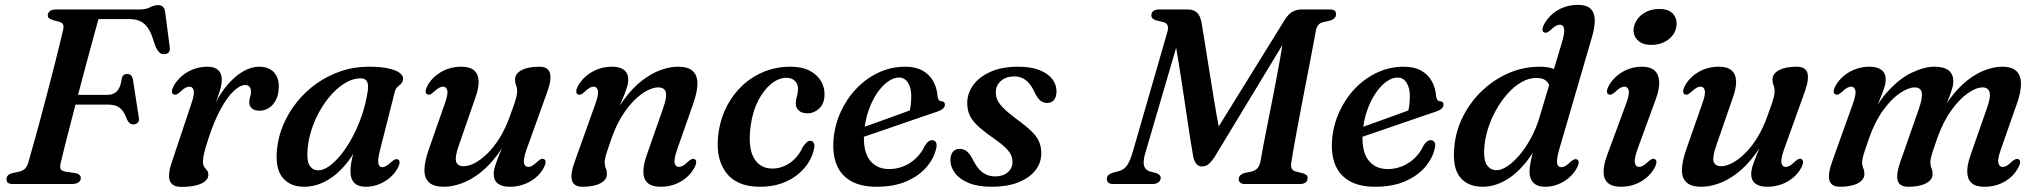

<svg xmlns="http://www.w3.org/2000/svg" viewBox="-20 -738 8176 770"><path d="M171.5 -677.5Q172.5 -688 181 -694Q189.5 -700 204.5 -700H539Q565.5 -700 582 -708.8Q598.5 -717.5 614 -717.5Q637.5 -717.5 642 -692.5L660.5 -550.5Q663 -537 657.8 -529.5Q652.5 -522 642 -521Q628.5 -519.5 620.2 -526.8Q612 -534 604 -551L594.5 -578.5Q585.5 -608 573 -626.2Q560.5 -644.5 542.5 -653Q524.5 -661.5 497.5 -661.5H375Q366.5 -631.5 355.5 -591.2Q344.5 -551 332 -504.2Q319.5 -457.5 306.5 -408.5Q293.5 -359.5 281 -311.8Q268.5 -264 257.5 -221Q246.5 -178 237.8 -143.5Q229 -109 224 -87Q219.5 -70.5 222.5 -61.5Q225.5 -52.5 243.5 -49.5L278 -44.5Q292 -42.5 298 -37.2Q304 -32 304 -24Q304 -13.5 295 -6.8Q286 0 266.5 0H32Q17 0 11.2 -5.5Q5.5 -11 6 -20.5Q6.5 -29.5 13.2 -35.8Q20 -42 35 -45L60 -50.5Q73 -54 81 -62.5Q89 -71 94 -87.5Q101.5 -115 111.8 -151Q122 -187 133.5 -228.8Q145 -270.5 156.5 -315Q168 -359.5 179.5 -403Q191 -446.5 201 -486.5Q211 -526.5 219 -559.5Q227 -592.5 232.5 -615Q236.5 -631.5 233 -639.5Q229.5 -647.5 218 -650.5L193 -657Q182.5 -660.5 176.8 -665Q171 -669.5 171.5 -677.5ZM238 -357.5H410.5Q434 -357.5 448.8 -371.8Q463.5 -386 468.5 -424Q471 -433 476.2 -437.2Q481.5 -441.5 489 -441.5Q500 -441.5 505.5 -435.8Q511 -430 513 -419.5L536.5 -268Q539.5 -253.5 532.8 -246.5Q526 -239.5 515.5 -239Q506.5 -239 500.5 -243.8Q494.5 -248.5 489.5 -258Q481.5 -280.5 471.8 -293.5Q462 -306.5 448 -312.5Q434 -318.5 411.5 -318.5H225.5Z M676 -359.5Q669.5 -362.5 669.5 -371.2Q669.5 -380 676 -392.5Q689 -416 709.8 -433.5Q730.5 -451 756.8 -460.8Q783 -470.5 812 -470.5Q840 -470.5 854.8 -457.2Q869.5 -444 869.5 -419Q869.5 -398.5 861 -371.8Q852.5 -345 841.2 -316Q830 -287 820.8 -260.2Q811.5 -233.5 810 -213L801.5 -214.5Q818.5 -275.5 843 -323Q867.5 -370.5 897 -403.2Q926.5 -436 957.8 -453.2Q989 -470.5 1019 -470.5Q1058.5 -470.5 1079 -447.5Q1099.5 -424.5 1098 -387.5Q1097.5 -358 1086.5 -337Q1075.5 -316 1058.5 -305Q1041.5 -294 1021.5 -294Q999.5 -294 989.5 -304Q979.5 -314 979.5 -327Q979.5 -338.5 983 -349Q986.5 -359.5 986.5 -370.5Q986.5 -382.5 981 -389.8Q975.5 -397 963.5 -397Q943 -397 917.5 -373.2Q892 -349.5 865.8 -302Q839.5 -254.5 816 -182.5Q804.5 -147.5 799.2 -126.5Q794 -105.5 794 -89Q794 -75.5 799.2 -68.5Q804.5 -61.5 810 -55Q815.5 -48.5 815.5 -36Q815.5 -23 803.2 -12Q791 -1 767 5.2Q743 11.5 707.5 11.5Q682 11.5 669.8 0.2Q657.5 -11 657.8 -33.5Q658 -56 669.5 -89L747 -321Q760.5 -359.5 756.8 -375Q753 -390.5 740 -390.5Q732 -390.5 723.2 -385.8Q714.5 -381 701.5 -368.5Q693 -361 687.2 -359Q681.5 -357 676 -359.5Z M1504.5 -138Q1494 -98 1497.5 -82.8Q1501 -67.5 1512.5 -67.5Q1521 -67.5 1529.2 -72.5Q1537.5 -77.5 1550.5 -89.5Q1559.5 -97 1565.2 -99Q1571 -101 1576 -98.5Q1582.5 -95.5 1582.5 -86.8Q1582.5 -78 1576 -65.5Q1557 -30.5 1521.5 -9.8Q1486 11 1447.5 11Q1416 11 1400.8 -4.8Q1385.5 -20.5 1385.5 -50Q1385.5 -61.5 1387.2 -75.5Q1389 -89.5 1393.5 -109Q1398 -128.5 1406 -156.5Q1414 -184.5 1426 -224L1436 -203.5Q1411 -135.5 1373.5 -87.5Q1336 -39.5 1291.2 -14.2Q1246.5 11 1199 11Q1143.5 11 1113.2 -25.8Q1083 -62.5 1091 -140.5Q1096 -190.5 1116.5 -238.5Q1137 -286.5 1170.5 -328.5Q1204 -370.5 1248.5 -402.2Q1293 -434 1346.2 -452.2Q1399.5 -470.5 1458.5 -470.5Q1505.5 -470.5 1536.8 -463.8Q1568 -457 1583 -445.5Q1598 -434 1596.5 -420Q1595 -408 1588.2 -401.8Q1581.5 -395.5 1574.2 -389.2Q1567 -383 1563.5 -371ZM1214 -144.5Q1209 -95 1221.2 -75Q1233.5 -55 1256 -55Q1277 -55 1300.8 -72Q1324.5 -89 1348.5 -119Q1372.5 -149 1393.8 -188.8Q1415 -228.5 1431 -275Q1447 -321.5 1454.5 -370.5Q1459 -398.5 1451.8 -411.2Q1444.5 -424 1427 -424Q1398 -424 1369.2 -408Q1340.5 -392 1314.2 -364.2Q1288 -336.5 1266.8 -300.8Q1245.5 -265 1231.8 -225Q1218 -185 1214 -144.5Z M2162 -99.5Q2168 -96.5 2168 -88Q2168 -79.5 2161.5 -66.5Q2142.5 -31 2105.8 -10Q2069 11 2023.5 11Q1993.5 11 1976.8 -1.8Q1960 -14.5 1960 -40Q1960 -55 1966.2 -74.2Q1972.5 -93.5 1983 -119.5Q1993.5 -145.5 2008 -180Q2022.5 -214.5 2038 -260L2042.5 -242Q2014 -170.5 1978.2 -121.8Q1942.5 -73 1904.2 -43.8Q1866 -14.5 1829 -1.8Q1792 11 1761 11Q1718.5 11 1699.8 -7.2Q1681 -25.5 1682.2 -59.2Q1683.5 -93 1699.5 -138.5L1763.5 -321.5Q1777.5 -360 1773.8 -375.2Q1770 -390.5 1757 -390.5Q1749.5 -390.5 1740.8 -385.8Q1732 -381 1719 -369Q1710.5 -361 1704.8 -359Q1699 -357 1693.5 -359.5Q1687 -363 1687 -371.5Q1687 -380 1693.5 -393Q1712.5 -428 1748.8 -449.2Q1785 -470.5 1830.5 -470.5Q1864.5 -470.5 1881.5 -455.5Q1898.5 -440.5 1899.5 -412.5Q1900.5 -384.5 1886 -345L1821 -157.5Q1804 -110.5 1809 -91Q1814 -71.5 1840 -71.5Q1859.5 -71.5 1884 -84.2Q1908.5 -97 1934.5 -122.2Q1960.5 -147.5 1984 -185.2Q2007.5 -223 2025.5 -273.5Q2036.5 -303 2042.8 -322Q2049 -341 2051.5 -352.5Q2054 -364 2054 -372.5Q2054 -386 2049.8 -395.8Q2045.5 -405.5 2045.5 -419Q2045.5 -442.5 2071.5 -456.5Q2097.5 -470.5 2143 -470.5Q2178 -470.5 2185.5 -445.2Q2193 -420 2174.5 -369L2091.5 -138Q2078 -99.5 2081.5 -84Q2085 -68.5 2098 -68.5Q2106 -68.5 2114.8 -73.5Q2123.5 -78.5 2136 -90.5Q2145 -98.5 2150.8 -100.5Q2156.5 -102.5 2162 -99.5Z M2297.5 -359.5Q2291 -362.5 2291 -371.2Q2291 -380 2297.5 -392.5Q2317 -428 2353.8 -449.2Q2390.5 -470.5 2436 -470.5Q2465.5 -470.5 2482.5 -457.5Q2499.5 -444.5 2499.5 -419Q2499.5 -404 2493.2 -384.8Q2487 -365.5 2476.2 -339.8Q2465.5 -314 2451.2 -279.5Q2437 -245 2421.5 -199.5L2417 -217.5Q2445.5 -288.5 2481.2 -337.2Q2517 -386 2555.2 -415.2Q2593.5 -444.5 2630.5 -457.5Q2667.5 -470.5 2698 -470.5Q2741 -470.5 2759.5 -452Q2778 -433.5 2777 -400Q2776 -366.5 2759.5 -320.5L2695.5 -138Q2682 -99 2685.8 -83.8Q2689.5 -68.5 2702 -68.5Q2710 -68.5 2718.8 -73.2Q2727.5 -78 2740 -90.5Q2749 -98 2754.8 -100Q2760.5 -102 2766 -99.5Q2772 -96.5 2772 -87.8Q2772 -79 2765.5 -66.5Q2746.5 -31 2710.2 -10Q2674 11 2629 11Q2595 11 2578 -3.8Q2561 -18.5 2560.2 -46.8Q2559.5 -75 2573 -114L2638.5 -301.5Q2655.5 -348.5 2650.2 -368Q2645 -387.5 2619 -387.5Q2600 -387.5 2575.2 -374.8Q2550.5 -362 2524.8 -336.8Q2499 -311.5 2475.2 -273.8Q2451.5 -236 2433.5 -186Q2423 -156 2416.8 -137.2Q2410.5 -118.5 2407.8 -106.8Q2405 -95 2405 -87Q2405 -73.5 2409.5 -63.5Q2414 -53.5 2414 -40Q2414 -17 2387.8 -3Q2361.5 11 2316.5 11Q2281.5 11 2274 -14.2Q2266.5 -39.5 2285 -90L2367.5 -321Q2381.5 -359.5 2377.8 -375Q2374 -390.5 2361 -390.5Q2353.5 -390.5 2344.8 -385.8Q2336 -381 2323 -368.5Q2314.5 -361 2308.8 -359Q2303 -357 2297.5 -359.5Z M3133.5 -426Q3103 -426 3073.2 -402Q3043.5 -378 3021.2 -335.5Q2999 -293 2991 -237Q2978.5 -149 3003 -105.2Q3027.5 -61.5 3078.5 -62Q3102.5 -62 3125.5 -72Q3148.5 -82 3167.8 -101.2Q3187 -120.5 3199 -148Q3208.5 -161 3215 -167.2Q3221.5 -173.5 3230 -173.5Q3239 -173 3243.8 -164.2Q3248.5 -155.5 3244 -139Q3239 -113 3222.5 -86.5Q3206 -60 3178.8 -37.8Q3151.5 -15.5 3113.5 -2.2Q3075.5 11 3027 11Q2932 11 2889 -49.8Q2846 -110.5 2863 -215.5Q2872 -269 2896.5 -315.2Q2921 -361.5 2958.8 -396.5Q2996.5 -431.5 3045.2 -451Q3094 -470.5 3150.5 -470.5Q3197 -470.5 3227.5 -454.2Q3258 -438 3273 -412Q3288 -386 3286.5 -355.5Q3285.5 -321 3264.8 -302.2Q3244 -283.5 3219 -283.5Q3195.5 -283.5 3183.2 -294.8Q3171 -306 3171.5 -323.5Q3171.5 -337.5 3175.8 -351.2Q3180 -365 3180.5 -380.5Q3180.5 -400.5 3168.2 -413.2Q3156 -426 3133.5 -426Z M3385.5 -207Q3385.5 -207 3403.8 -213.8Q3422 -220.5 3451.5 -231Q3481 -241.5 3515 -253.8Q3549 -266 3581.5 -277.8Q3614 -289.5 3638 -298.5L3625 -282Q3629.5 -295.5 3632 -313Q3634.5 -330.5 3634.5 -354Q3634.5 -386 3621.2 -406.5Q3608 -427 3585.5 -427Q3563.5 -427 3540.5 -410.5Q3517.5 -394 3497.2 -364.2Q3477 -334.5 3463 -294.2Q3449 -254 3445.5 -207Q3440 -134 3467.2 -97Q3494.5 -60 3546 -60Q3576 -60 3603.8 -71.2Q3631.5 -82.5 3654 -104Q3676.5 -125.5 3690 -155.5Q3698.5 -167.5 3705 -171.8Q3711.5 -176 3719 -176Q3728 -175.5 3733.2 -167.8Q3738.5 -160 3734.5 -143Q3726 -103.5 3696 -68.2Q3666 -33 3615.8 -11Q3565.5 11 3495 11Q3433.5 11 3393.5 -11.5Q3353.5 -34 3336 -75.5Q3318.5 -117 3322.5 -175Q3327 -235 3351.2 -288.5Q3375.5 -342 3414.8 -383Q3454 -424 3504 -447.2Q3554 -470.5 3610 -470.5Q3652 -470.5 3680 -454.8Q3708 -439 3722.8 -412.2Q3737.5 -385.5 3740 -352Q3741 -344 3744.5 -338.2Q3748 -332.5 3755 -332Q3762 -332 3765.8 -328.5Q3769.5 -325 3769.5 -318.5Q3769.5 -310 3762.2 -302.8Q3755 -295.5 3735 -289Q3714.5 -282 3681.2 -270.8Q3648 -259.5 3609.2 -246Q3570.5 -232.5 3531.5 -219.2Q3492.5 -206 3460.5 -195Q3428.5 -184 3409 -177.2Q3389.5 -170.5 3389.5 -170.5Z M3971 -30.5Q4002 -30.5 4021.2 -46.8Q4040.5 -63 4040.5 -88.5Q4040.5 -104 4034 -117.8Q4027.5 -131.5 4010 -148Q3992.5 -164.5 3958.5 -188Q3921 -214.5 3899.2 -235.2Q3877.5 -256 3868.2 -277.2Q3859 -298.5 3859 -325.5Q3859.5 -365 3883.8 -397.8Q3908 -430.5 3953.5 -450.5Q3999 -470.5 4063.5 -470.5Q4114 -470.5 4148 -457.2Q4182 -444 4199.5 -421.5Q4217 -399 4217 -372Q4217 -349.5 4207 -337.2Q4197 -325 4179.5 -325Q4163.5 -325 4151.2 -335.5Q4139 -346 4127 -372.5Q4113 -401.5 4094 -416.5Q4075 -431.5 4048.5 -431.5Q4014.5 -431.5 3994 -413.5Q3973.5 -395.5 3973.5 -367Q3973.5 -351.5 3980 -337Q3986.5 -322.5 4004.2 -304.5Q4022 -286.5 4055.5 -261.5Q4095.5 -232.5 4117.5 -210.8Q4139.5 -189 4147.8 -168.5Q4156 -148 4156 -123Q4156 -84 4131.5 -53.8Q4107 -23.5 4062.5 -6.2Q4018 11 3957 11Q3902.5 11 3865.5 -4Q3828.5 -19 3810 -43.8Q3791.5 -68.5 3791.5 -95.5Q3791.5 -116.5 3801.2 -128.8Q3811 -141 3828 -141Q3846.5 -141 3859.5 -129.2Q3872.5 -117.5 3884.5 -92Q3902.5 -58 3923.8 -44.2Q3945 -30.5 3971 -30.5Z M4874.5 -193 4828 -167 5133 -659.5Q5148 -683 5164.5 -691.5Q5181 -700 5197.5 -700H5313Q5327.5 -700 5333 -694.8Q5338.5 -689.5 5338 -680Q5337.5 -670 5331 -664.2Q5324.5 -658.5 5314.5 -655.5L5285.5 -649Q5274.5 -646.5 5267.2 -638Q5260 -629.5 5257 -614.5Q5253 -592.5 5246.5 -557.5Q5240 -522.5 5231.8 -480Q5223.5 -437.5 5214.5 -391Q5205.5 -344.5 5196.8 -298.8Q5188 -253 5180.5 -211.8Q5173 -170.5 5167.2 -138.5Q5161.5 -106.5 5159 -88Q5156 -73 5160 -63.2Q5164 -53.5 5176 -50.5L5207 -42.5Q5215.5 -39.5 5220.2 -35Q5225 -30.5 5224 -22.5Q5223.5 -12 5215.8 -6Q5208 0 5193.5 0H4974Q4959 0 4953.2 -5.8Q4947.5 -11.5 4948 -21Q4948.5 -30.5 4955 -35.8Q4961.5 -41 4970 -44L5001 -50.5Q5014 -54 5022.5 -63Q5031 -72 5035 -90.5Q5040 -120 5047 -156.8Q5054 -193.5 5062.5 -235.8Q5071 -278 5079.8 -323Q5088.5 -368 5097.2 -413.5Q5106 -459 5113.8 -502.8Q5121.5 -546.5 5127.5 -586L5142 -589L4849.5 -106Q4835.5 -86 4825 -78.2Q4814.5 -70.5 4799 -70.5Q4787 -70.5 4778.2 -80.5Q4769.5 -90.5 4765.5 -108.5Q4759.5 -143 4753.5 -181.2Q4747.5 -219.5 4741.5 -260Q4735.5 -300.5 4729.2 -342.2Q4723 -384 4716.5 -425.8Q4710 -467.5 4703.2 -508.5Q4696.5 -549.5 4690 -588L4710 -591.5L4570.5 -115Q4563.5 -86.5 4568.8 -71.2Q4574 -56 4591.5 -50.5L4618 -43.5Q4636 -36 4635 -23.5Q4634 -12.5 4625.2 -6.2Q4616.5 0 4601 0H4446Q4430.5 0 4424.5 -6Q4418.5 -12 4419 -21.5Q4419.5 -31 4426.2 -36.8Q4433 -42.5 4443.5 -45.5L4466 -51.5Q4479.5 -55 4489.5 -63.2Q4499.5 -71.5 4508.5 -89.8Q4517.5 -108 4526.5 -141.5L4660.5 -606Q4666.5 -625 4662.8 -635.2Q4659 -645.5 4647 -649L4614.5 -657Q4605.5 -660.5 4601.2 -665.2Q4597 -670 4597.5 -678Q4598 -688.5 4606.2 -694.2Q4614.5 -700 4628 -700H4744.5Q4766 -700 4779.5 -688.2Q4793 -676.5 4798.5 -648.5Q4804 -615.5 4809.8 -579.8Q4815.5 -544 4821.5 -506.5Q4827.5 -469 4833.8 -429.8Q4840 -390.5 4846.5 -350.8Q4853 -311 4860 -271.2Q4867 -231.5 4874.5 -193Z M5385 -207Q5385 -207 5403.2 -213.8Q5421.5 -220.5 5451 -231Q5480.5 -241.5 5514.5 -253.8Q5548.5 -266 5581 -277.8Q5613.5 -289.5 5637.5 -298.5L5624.5 -282Q5629 -295.5 5631.5 -313Q5634 -330.5 5634 -354Q5634 -386 5620.8 -406.5Q5607.5 -427 5585 -427Q5563 -427 5540 -410.5Q5517 -394 5496.8 -364.2Q5476.5 -334.5 5462.5 -294.2Q5448.5 -254 5445 -207Q5439.5 -134 5466.8 -97Q5494 -60 5545.5 -60Q5575.5 -60 5603.2 -71.2Q5631 -82.5 5653.5 -104Q5676 -125.5 5689.5 -155.5Q5698 -167.5 5704.5 -171.8Q5711 -176 5718.5 -176Q5727.5 -175.5 5732.8 -167.8Q5738 -160 5734 -143Q5725.5 -103.5 5695.5 -68.2Q5665.5 -33 5615.2 -11Q5565 11 5494.5 11Q5433 11 5393 -11.5Q5353 -34 5335.5 -75.5Q5318 -117 5322 -175Q5326.5 -235 5350.8 -288.5Q5375 -342 5414.2 -383Q5453.5 -424 5503.5 -447.2Q5553.5 -470.5 5609.5 -470.5Q5651.5 -470.5 5679.5 -454.8Q5707.5 -439 5722.2 -412.2Q5737 -385.5 5739.5 -352Q5740.5 -344 5744 -338.2Q5747.5 -332.5 5754.5 -332Q5761.5 -332 5765.2 -328.5Q5769 -325 5769 -318.5Q5769 -310 5761.8 -302.8Q5754.5 -295.5 5734.5 -289Q5714 -282 5680.8 -270.8Q5647.5 -259.5 5608.8 -246Q5570 -232.5 5531 -219.2Q5492 -206 5460 -195Q5428 -184 5408.5 -177.2Q5389 -170.5 5389 -170.5Z M6365.5 -593 6233 -138.5Q6225.5 -112 6224.5 -96.5Q6223.5 -81 6228 -74.2Q6232.5 -67.5 6241 -67.5Q6249 -67.5 6257.8 -72.2Q6266.5 -77 6279 -89.5Q6288 -97 6293.8 -99Q6299.5 -101 6305 -98.5Q6311 -95.5 6311 -86.8Q6311 -78 6304.5 -65.5Q6292 -42 6272 -25Q6252 -8 6227.5 1.5Q6203 11 6177 11Q6145.5 11 6129.8 -5Q6114 -21 6114 -50Q6114 -65 6117.8 -85Q6121.5 -105 6129.5 -135Q6137.5 -165 6150.5 -208.5L6166 -200.5Q6135.5 -129.5 6096 -82.5Q6056.5 -35.5 6013.2 -12.2Q5970 11 5926.5 11Q5865.5 11 5834.8 -28.2Q5804 -67.5 5812.5 -149Q5818 -213.5 5847.5 -271.5Q5877 -329.5 5924 -374.2Q5971 -419 6030.2 -444.8Q6089.5 -470.5 6155 -470.5Q6190.5 -470.5 6215.2 -460.5Q6240 -450.5 6253.8 -433.5Q6267.5 -416.5 6271 -395L6198.5 -382Q6192.5 -404 6179.5 -414.8Q6166.5 -425.5 6141.5 -425.5Q6111.5 -425.5 6081.8 -408.5Q6052 -391.5 6025.8 -362Q5999.5 -332.5 5978.8 -295Q5958 -257.5 5945.8 -216.2Q5933.5 -175 5932 -134.5Q5930.5 -92 5944.5 -73.8Q5958.5 -55.5 5981.5 -55.5Q6001.5 -55.5 6025.5 -71.5Q6049.5 -87.5 6074 -116.2Q6098.5 -145 6119.5 -183.8Q6140.5 -222.5 6154 -267.5L6244.5 -569.5Q6256 -608.5 6252.5 -623.8Q6249 -639 6236 -639Q6228.5 -639 6219.5 -634.2Q6210.5 -629.5 6198 -617Q6189 -609.5 6183.2 -607.5Q6177.5 -605.5 6172.5 -608Q6166 -611 6166 -619.8Q6166 -628.5 6172.5 -641Q6185.5 -664.5 6205.8 -682Q6226 -699.5 6252.2 -709Q6278.5 -718.5 6308 -718.5Q6341.5 -718.5 6357.8 -704Q6374 -689.5 6375.5 -661.2Q6377 -633 6365.5 -593Z M6546.5 -138Q6533 -99.5 6536.8 -84Q6540.5 -68.5 6553 -68.5Q6561 -68.5 6569.8 -73.5Q6578.5 -78.5 6591 -90.5Q6600 -98.5 6605.8 -100.5Q6611.5 -102.5 6617 -99.5Q6623 -96.5 6623 -88Q6623 -79.5 6616.5 -66.5Q6597.5 -31.5 6561.2 -10.2Q6525 11 6480 11Q6446 11 6428.8 -4Q6411.5 -19 6411 -47.2Q6410.5 -75.5 6425 -115L6501 -321Q6515.5 -359.5 6511.8 -375Q6508 -390.5 6495 -390.5Q6487 -390.5 6478.2 -385.8Q6469.5 -381 6456.5 -368.5Q6448 -361 6442.2 -359Q6436.5 -357 6431 -359.5Q6424.5 -362.5 6424.5 -371.2Q6424.5 -380 6431 -392.5Q6450 -427.5 6486 -449Q6522 -470.5 6566 -470.5Q6597.5 -470.5 6614.8 -455.8Q6632 -441 6634 -412Q6636 -383 6620.5 -340.5ZM6602.5 -558Q6566.5 -558 6548 -576.5Q6529.5 -595 6531.5 -621.5Q6533.5 -643 6546.8 -661.2Q6560 -679.5 6582.5 -690.8Q6605 -702 6634.5 -702Q6672 -702 6689 -683Q6706 -664 6703.5 -637.5Q6702 -615 6688.5 -597Q6675 -579 6653 -568.5Q6631 -558 6602.5 -558Z M7205 -99.5Q7211 -96.5 7211 -88Q7211 -79.5 7204.5 -66.5Q7185.5 -31 7148.8 -10Q7112 11 7066.5 11Q7036.5 11 7019.8 -1.8Q7003 -14.5 7003 -40Q7003 -55 7009.2 -74.2Q7015.5 -93.5 7026 -119.5Q7036.5 -145.5 7051 -180Q7065.5 -214.5 7081 -260L7085.5 -242Q7057 -170.5 7021.2 -121.8Q6985.5 -73 6947.2 -43.8Q6909 -14.5 6872 -1.8Q6835 11 6804 11Q6761.5 11 6742.8 -7.2Q6724 -25.5 6725.2 -59.2Q6726.5 -93 6742.5 -138.5L6806.5 -321.5Q6820.5 -360 6816.8 -375.2Q6813 -390.5 6800 -390.5Q6792.5 -390.5 6783.8 -385.8Q6775 -381 6762 -369Q6753.5 -361 6747.8 -359Q6742 -357 6736.5 -359.5Q6730 -363 6730 -371.5Q6730 -380 6736.5 -393Q6755.5 -428 6791.8 -449.2Q6828 -470.5 6873.5 -470.5Q6907.5 -470.5 6924.5 -455.5Q6941.5 -440.5 6942.5 -412.5Q6943.5 -384.5 6929 -345L6864 -157.5Q6847 -110.5 6852 -91Q6857 -71.5 6883 -71.5Q6902.5 -71.5 6927 -84.2Q6951.5 -97 6977.5 -122.2Q7003.5 -147.5 7027 -185.2Q7050.5 -223 7068.5 -273.5Q7079.5 -303 7085.8 -322Q7092 -341 7094.5 -352.5Q7097 -364 7097 -372.5Q7097 -386 7092.8 -395.8Q7088.5 -405.5 7088.5 -419Q7088.5 -442.5 7114.5 -456.5Q7140.5 -470.5 7186 -470.5Q7221 -470.5 7228.5 -445.2Q7236 -420 7217.5 -369L7134.5 -138Q7121 -99.5 7124.5 -84Q7128 -68.5 7141 -68.5Q7149 -68.5 7157.8 -73.5Q7166.5 -78.5 7179 -90.5Q7188 -98.5 7193.8 -100.5Q7199.5 -102.5 7205 -99.5Z M7601.5 -90 7675.5 -301.5Q7691.5 -348 7686.8 -367.8Q7682 -387.5 7659 -387.5Q7634 -387.5 7600.2 -365Q7566.5 -342.5 7533.5 -297.8Q7500.5 -253 7476.5 -186Q7466 -156 7459.8 -137.2Q7453.5 -118.5 7450.8 -106.8Q7448 -95 7448 -87Q7448 -73.5 7452.5 -63.5Q7457 -53.5 7457 -40Q7457 -17 7430.8 -3Q7404.5 11 7359.5 11Q7324.5 11 7317 -14.2Q7309.5 -39.5 7328 -90.5L7410.5 -321Q7424.5 -359.5 7420.8 -375Q7417 -390.5 7404 -390.5Q7396.5 -390.5 7387.8 -385.8Q7379 -381 7366 -368.5Q7357.5 -361 7351.8 -359Q7346 -357 7340.5 -359.5Q7334 -362.5 7334 -371.2Q7334 -380 7340.5 -392.5Q7360 -428 7396.8 -449.2Q7433.5 -470.5 7479 -470.5Q7508.5 -470.5 7525.5 -457.5Q7542.5 -444.5 7542.5 -419Q7542.5 -404 7536.2 -384.8Q7530 -365.5 7519.2 -339.8Q7508.5 -314 7494.2 -279.5Q7480 -245 7464.5 -199.5L7460 -217.5Q7498 -312.5 7547.5 -367.8Q7597 -423 7647.5 -446.8Q7698 -470.5 7738 -470.5Q7776.5 -470.5 7795.5 -455Q7814.5 -439.5 7813.5 -409Q7813 -394.5 7807.2 -376.8Q7801.5 -359 7791.8 -335Q7782 -311 7768.8 -277.8Q7755.5 -244.5 7740.5 -199.5L7732.5 -217.5Q7761 -288.5 7796.2 -337Q7831.5 -385.5 7869 -415Q7906.5 -444.5 7942.8 -457.5Q7979 -470.5 8009.5 -470.5Q8049.5 -470.5 8067.5 -452Q8085.5 -433.5 8085 -399.8Q8084.5 -366 8068 -320.5L8004 -138Q7990.5 -99.5 7994.5 -84Q7998.5 -68.5 8011 -68.5Q8019.5 -68.5 8028 -73.2Q8036.5 -78 8049 -90.5Q8058.5 -98 8064.2 -100Q8070 -102 8075 -99.5Q8081.5 -96.5 8081.5 -87.8Q8081.5 -79 8074.5 -66.5Q8056 -31 8020 -10Q7984 11 7938 11Q7904 11 7887.2 -3.8Q7870.5 -18.5 7869.5 -46.8Q7868.5 -75 7882 -114L7947.5 -301.5Q7964.5 -348 7959 -367.8Q7953.5 -387.5 7931 -387.5Q7906 -387.5 7872.8 -364.8Q7839.5 -342 7806.8 -297.2Q7774 -252.5 7750 -186Q7739.5 -156 7733.2 -137.2Q7727 -118.5 7724.2 -106.8Q7721.5 -95 7721.5 -87Q7721.5 -73 7726 -63.2Q7730.5 -53.5 7730.5 -40Q7730.5 -17 7704.2 -3Q7678 11 7633 11Q7609.5 11 7598.5 0Q7587.5 -11 7588.5 -33.5Q7589.5 -56 7601.5 -90Z"/></svg>

Font: Fraunces Medium
Style: Italic
Weight: 500
Italic angle: -16°
Version: Version 1.000;[b76b70a41]